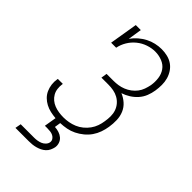

<svg xmlns="http://www.w3.org/2000/svg" viewBox="-281 -842 1162 1162"><g transform="rotate(45 300.0 -261.5)"><path d="M92 220 99 182H214Q227 182 240 180Q253 178 266 173Q279 168 289.5 157Q300 146 302 133Q304 120 297 109.5Q290 99 279 93.5Q268 88 255.5 86.5Q243 85 230 85H209L222 7Q198 5 176 0Q154 -5 134 -15.5Q114 -26 98.5 -41.5Q83 -57 74 -77Q65 -97 62 -120Q59 -143 63 -166L64 -171H107L106 -167Q103 -147 105.5 -127Q108 -107 117.5 -90.5Q127 -74 141.5 -62Q156 -50 174 -43Q192 -36 212 -33Q232 -30 252 -30Q274 -30 296.5 -34Q319 -38 340.5 -47Q362 -56 381 -71.5Q400 -87 414 -106.5Q428 -126 435.5 -147.5Q443 -169 446 -191Q450 -214 450 -237Q450 -260 443 -280.5Q436 -301 422 -317.5Q408 -334 389 -344.5Q370 -355 348.5 -359Q327 -363 304 -363H245L251 -401H310Q330 -401 350 -404Q370 -407 390 -415Q410 -423 427.5 -436Q445 -449 458 -466Q471 -483 478 -503Q485 -523 489 -543Q494 -574 490 -604.5Q486 -635 469.5 -658.5Q453 -682 424 -693.5Q395 -705 364 -705Q334 -705 303 -694.5Q272 -684 246 -663Q220 -642 203 -613.5Q186 -585 180 -554H137L167 -735H210L196 -646Q212 -669 233.5 -687.5Q255 -706 279 -718.5Q303 -731 329.5 -737Q356 -743 381 -743Q407 -743 431.5 -737Q456 -731 475.5 -717.5Q495 -704 508.5 -683.5Q522 -663 528.5 -639.5Q535 -616 535 -590.5Q535 -565 531 -539Q527 -513 517 -487.5Q507 -462 488.5 -441Q470 -420 446 -405Q422 -390 397 -382Q424 -371 446 -351.5Q468 -332 479.5 -305Q491 -278 492 -247Q493 -216 488 -185Q484 -159 475 -133.5Q466 -108 450.5 -85.5Q435 -63 413 -45Q391 -27 366.5 -15Q342 -3 316 2Q290 7 263 8L257 47Q276 48 293 53.5Q310 59 323 70Q336 81 342 98Q348 115 345 133Q342 147 335.5 161Q329 175 317.5 185.5Q306 196 292.5 202.5Q279 209 264.5 213Q250 217 235.5 218.5Q221 220 207 220Z"/></g></svg>

Font: Iosevka Etoile Extralight
Style: Italic
Weight: 200
Italic angle: -9°
Designer: Belleve Invis
Foundry: Belleve Invis
Version: Version 22.1.2; ttfautohint (v1.8.4)